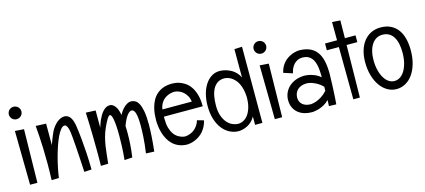

<svg xmlns="http://www.w3.org/2000/svg" viewBox="-57 -1200 3757 1696"><g transform="rotate(-15 1821.5 -351.5)"><path d="M154.8 -659.2Q154.8 -647 150.1 -636.5Q145.5 -626 137.7 -618.4Q129.9 -610.8 119.4 -606.4Q108.9 -602.1 97.2 -602.1Q85.4 -602.1 75 -606.4Q64.5 -610.8 56.9 -618.4Q49.3 -626 44.7 -636.5Q40 -647 40 -659.2Q40 -670.9 44.7 -681.4Q49.3 -691.9 56.9 -699.5Q64.5 -707 75 -711.4Q85.4 -715.8 97.2 -715.8Q108.9 -715.8 119.4 -711.4Q129.9 -707 137.7 -699.5Q145.5 -691.9 150.1 -681.4Q154.8 -670.9 154.8 -659.2ZM136.2 -500 127.9 -12.2H61L54.2 -505.9Z M553.2 2Q549.3 -72.3 545.7 -131.6Q542 -190.9 539.1 -232.9Q535.6 -281.7 532.2 -319.8Q528.3 -378.9 517.3 -408.9Q506.3 -439 489.3 -439Q472.2 -439 454.6 -417.5Q437 -396 419.9 -360.4Q402.8 -324.7 387.5 -279.1Q372.1 -233.4 359.1 -185.1Q346.2 -136.7 336.7 -89.4Q327.1 -42 322.3 -3.9L255.4 -2Q258.3 -83 258.3 -155.8Q258.3 -231.9 255.9 -295.2Q253.4 -358.4 250.5 -404.3Q247.1 -458 243.2 -501L337.4 -497.1V-300.8Q348.6 -333 357.4 -355Q366.2 -377 372.1 -390.6Q378.9 -406.7 383.3 -416Q396 -439.9 411.1 -458.7Q426.3 -477.5 442.6 -490.5Q459 -503.4 475.8 -510.3Q492.7 -517.1 508.3 -517.1Q523.9 -517.1 537.6 -510.3Q551.3 -503.4 561.8 -488.8Q572.3 -474.1 579.8 -451.4Q587.4 -428.7 591.3 -397Q599.1 -344.2 605 -281.7Q610.4 -228 614.7 -156.2Q619.1 -84.5 620.1 -2Z M1121.1 -14.2Q1127 -53.7 1130.9 -90.8Q1134.8 -127.9 1136.7 -160.6Q1138.7 -193.4 1139.4 -220.5Q1140.1 -247.6 1140.1 -267.1Q1140.1 -339.4 1129.4 -376.7Q1118.7 -414.1 1095.2 -414.1Q1077.1 -414.1 1054.4 -385Q1031.7 -356 1009.3 -294.9Q1010.3 -280.8 1010.7 -264.9Q1011.2 -249 1011.2 -231Q1011.2 -184.1 1007.8 -128.9Q1004.4 -73.7 995.1 -11.2L923.3 -6.8Q930.2 -75.7 932.1 -130.4Q934.1 -185.1 934.1 -225.1Q934.1 -281.7 931.2 -319.8Q928.2 -357.9 923.6 -381.1Q918.9 -404.3 913.1 -414.1Q907.2 -423.8 901.4 -423.8Q890.6 -423.8 876.2 -401.4Q861.8 -378.9 841.3 -335Q820.8 -290.5 810.1 -249.5Q799.3 -208.5 793.2 -168.9Q787.1 -129.4 783.7 -90.8Q780.3 -52.2 775.4 -13.2L708.5 -11.2Q709.5 -46.4 709.5 -80.6Q709.5 -114.7 709.5 -147Q709.5 -224.6 708 -289.1Q706.5 -353.5 705.1 -400.9Q703.1 -456.1 701.2 -500L790 -496.1V-338.9Q793.9 -352.5 800.3 -370.4Q806.6 -388.2 814.9 -407Q823.2 -425.8 834.2 -444.1Q845.2 -462.4 858.4 -476.8Q871.6 -491.2 887.2 -500Q902.8 -508.8 921.4 -508.8Q947.3 -508.8 969 -481.7Q990.7 -454.6 1000.5 -398.9Q1018.6 -433.1 1037.1 -452.1Q1055.7 -471.2 1071 -480.2Q1086.4 -489.3 1096.7 -491.2Q1106.9 -493.2 1109.4 -493.2Q1129.4 -493.2 1147.9 -483.9Q1166.5 -474.6 1180.9 -448.5Q1195.3 -422.4 1203.9 -376Q1212.4 -329.6 1212.4 -255.9Q1212.4 -207.5 1208.5 -147.2Q1204.6 -86.9 1196.3 -11.2Z M1358.4 -287.1Q1357.4 -281.7 1357.9 -276.6Q1358.4 -271.5 1358.4 -266.1Q1358.4 -217.3 1368.2 -183.8Q1377.9 -150.4 1392.8 -128.4Q1407.7 -106.4 1425.5 -94.7Q1443.4 -83 1459 -77.4Q1474.6 -71.8 1485.8 -70.8Q1497.1 -69.8 1499.5 -69.8Q1499 -69.8 1506.3 -70.6Q1513.7 -71.3 1525.6 -74.5Q1537.6 -77.6 1552.7 -84.5Q1567.9 -91.3 1582.8 -103.8Q1597.7 -116.2 1610.8 -135Q1624 -153.8 1632.3 -181.2L1692.4 -164.1Q1685.1 -133.8 1672.9 -110.4Q1660.6 -86.9 1645.8 -69.3Q1630.9 -51.8 1614 -39.3Q1597.2 -26.9 1581.1 -19Q1543 0.5 1499.5 3.9Q1456.5 3.9 1423.6 -9Q1390.6 -22 1366.7 -43.9Q1342.8 -65.9 1326.7 -94.2Q1310.5 -122.6 1301 -153.6Q1291.5 -184.6 1287.4 -215.6Q1283.2 -246.6 1283.2 -273.9Q1283.2 -299.3 1286.1 -329.6Q1289.1 -359.9 1297.4 -390.6Q1305.7 -421.4 1320.8 -450.2Q1335.9 -479 1360.4 -501.5Q1384.8 -523.9 1419.7 -537.4Q1454.6 -550.8 1502.4 -550.8Q1510.7 -550.8 1529.5 -549.1Q1548.3 -547.4 1571.8 -539.3Q1595.2 -531.2 1620.1 -514.9Q1645 -498.5 1665.8 -469.2Q1686.5 -439.9 1700 -395.5Q1713.4 -351.1 1713.4 -287.1ZM1499.5 -476.1Q1465.8 -473.6 1437.5 -460Q1425.3 -454.1 1413.3 -445.1Q1401.4 -436 1391.1 -423.1Q1380.9 -410.2 1373 -392.6Q1365.2 -375 1362.3 -352.1H1630.4Q1627.4 -380.9 1614.7 -403.8Q1602.1 -426.8 1583.7 -442.9Q1565.4 -459 1543.2 -467.5Q1521 -476.1 1499.5 -476.1Z M2184.6 -705.1V-8.8H2117.7V-85Q2107.9 -67.4 2096.4 -54.2Q2085 -41 2072.8 -31.2Q2060.5 -21.5 2048.1 -14.9Q2035.6 -8.3 2023.9 -3.9Q1997.1 6.3 1968.3 7.8Q1922.9 7.8 1883.8 -12.2Q1844.7 -32.2 1816.2 -69.3Q1787.6 -106.4 1771.5 -159.4Q1755.4 -212.4 1755.4 -277.8Q1755.4 -333.5 1767.8 -382.8Q1780.3 -432.1 1804 -469.2Q1827.6 -506.3 1861.6 -528.1Q1895.5 -549.8 1938.5 -549.8Q1974.6 -548.3 2007.8 -536.6Q2022 -531.7 2036.9 -523.9Q2051.8 -516.1 2065.9 -504.6Q2080.1 -493.2 2092.5 -478Q2105 -462.9 2114.3 -442.9V-702.1ZM2110.4 -266.1Q2108.9 -306.6 2100.8 -338.1Q2092.8 -369.6 2080.6 -393.1Q2068.4 -416.5 2052.7 -432.4Q2037.1 -448.2 2021 -458Q2004.9 -467.8 1988.8 -471.9Q1972.7 -476.1 1959.5 -476.1Q1924.8 -476.1 1899.9 -460.4Q1875 -444.8 1858.9 -416.5Q1842.8 -388.2 1835.2 -348.6Q1827.6 -309.1 1827.6 -261.2Q1827.6 -204.6 1842.5 -165.3Q1857.4 -126 1879.6 -101.8Q1901.9 -77.6 1928 -66.9Q1954.1 -56.2 1976.6 -56.2Q2001 -56.2 2024.9 -68.1Q2048.8 -80.1 2067.9 -105.7Q2086.9 -131.3 2098.6 -170.9Q2110.4 -210.4 2110.4 -266.1Z M2393.1 -659.2Q2393.1 -647 2388.4 -636.5Q2383.8 -626 2376 -618.4Q2368.2 -610.8 2357.7 -606.4Q2347.2 -602.1 2335.4 -602.1Q2323.7 -602.1 2313.2 -606.4Q2302.7 -610.8 2295.2 -618.4Q2287.6 -626 2283 -636.5Q2278.3 -647 2278.3 -659.2Q2278.3 -670.9 2283 -681.4Q2287.6 -691.9 2295.2 -699.5Q2302.7 -707 2313.2 -711.4Q2323.7 -715.8 2335.4 -715.8Q2347.2 -715.8 2357.7 -711.4Q2368.2 -707 2376 -699.5Q2383.8 -691.9 2388.4 -681.4Q2393.1 -670.9 2393.1 -659.2ZM2374.5 -500 2366.2 -12.2H2299.3L2292.5 -505.9Z M2870.6 -273.9Q2869.6 -224.6 2867.7 -175.8Q2866.7 -154.8 2865.7 -131.8Q2864.7 -108.9 2863.5 -85.7Q2862.3 -62.5 2860.6 -40Q2858.9 -17.6 2857.4 2L2790.5 0Q2791.5 -14.2 2792 -27.8Q2792.5 -41.5 2792.5 -55.2Q2770.5 -31.7 2746.1 -18.6Q2721.7 -5.4 2699.7 1.5Q2674.3 9.8 2649.4 12.2Q2644 13.2 2639.4 13.2Q2634.8 13.2 2629.4 13.2Q2595.2 13.2 2564 3.7Q2532.7 -5.9 2508.5 -25.4Q2484.4 -44.9 2470 -74.5Q2455.6 -104 2455.6 -144Q2455.6 -179.2 2469.5 -210.2Q2483.4 -241.2 2508.5 -264.4Q2533.7 -287.6 2569.3 -301.3Q2605 -314.9 2648.4 -315.9Q2649.9 -315.9 2665 -314.9Q2680.2 -314 2701.9 -308.8Q2723.6 -303.7 2748.8 -292.7Q2773.9 -281.7 2795.4 -262.2Q2795.4 -284.2 2794.4 -308.6Q2793.5 -333 2789.8 -356.7Q2786.1 -380.4 2778.3 -401.9Q2770.5 -423.3 2757.1 -439.7Q2743.7 -456.1 2723.1 -465.6Q2702.6 -475.1 2673.3 -475.1Q2650.4 -475.1 2631.3 -466.3Q2612.3 -457.5 2597.7 -442.4Q2583 -427.2 2573.2 -406.5Q2563.5 -385.7 2558.6 -361.8L2476.6 -388.2Q2482.4 -416 2493.4 -437.5Q2504.4 -459 2518.3 -475.1Q2532.2 -491.2 2548.1 -502.7Q2564 -514.2 2579.6 -522Q2616.2 -540 2658.7 -543.9Q2717.3 -543.9 2757.8 -526.4Q2798.3 -508.8 2823.5 -474.6Q2848.6 -440.4 2859.6 -390.1Q2870.6 -339.8 2870.6 -273.9ZM2794.4 -138.2Q2794.4 -147.9 2794.9 -157.5Q2795.4 -167 2795.4 -175.8Q2769.5 -202.1 2744.4 -215.8Q2719.2 -229.5 2698.7 -236.3Q2675.3 -244.1 2653.3 -245.1Q2623 -245.1 2601.3 -236.6Q2579.6 -228 2565.7 -213.9Q2551.8 -199.7 2545.2 -181.6Q2538.6 -163.6 2538.6 -144Q2538.6 -124 2545.9 -107.9Q2553.2 -91.8 2566.7 -80.6Q2580.1 -69.3 2599.4 -63.2Q2618.7 -57.1 2642.6 -57.1Q2666 -59.1 2691.4 -67.9Q2713.4 -75.7 2740 -92Q2766.6 -108.4 2794.4 -138.2Z M3084 -705.1 3082 -543H3179.2V-481H3081.1L3074.2 -2H3014.2L3010.3 -481H2900.4V-543H3010.3L3009.3 -710Z M3616.7 -291Q3616.7 -220.7 3600.3 -165Q3584 -109.4 3555.9 -70.6Q3527.8 -31.7 3489.7 -11Q3451.7 9.8 3408.7 9.8Q3365.2 9.8 3327.1 -11.7Q3289.1 -33.2 3260.7 -72.8Q3232.4 -112.3 3216.1 -167.7Q3199.7 -223.1 3199.7 -291Q3199.7 -349.1 3214.1 -397.2Q3228.5 -445.3 3255.6 -480Q3282.7 -514.6 3321.5 -533.9Q3360.4 -553.2 3408.7 -553.2Q3462.4 -553.2 3501.5 -533.9Q3540.5 -514.6 3566.2 -480Q3591.8 -445.3 3604.2 -397.2Q3616.7 -349.1 3616.7 -291ZM3541 -290Q3541 -334 3533.2 -370.1Q3525.4 -406.2 3509 -432.4Q3492.7 -458.5 3467.8 -472.7Q3442.9 -486.8 3408.7 -486.8Q3377.9 -486.8 3353.3 -472.7Q3328.6 -458.5 3311.5 -432.4Q3294.4 -406.2 3285.2 -370.1Q3275.9 -334 3275.9 -290Q3275.9 -238.8 3286.4 -197.3Q3296.9 -155.8 3314.7 -126Q3332.5 -96.2 3356.7 -80.1Q3380.9 -64 3408.7 -64Q3436 -64 3460.2 -79.6Q3484.4 -95.2 3502.2 -124.5Q3520 -153.8 3530.5 -195.6Q3541 -237.3 3541 -290Z"/></g></svg>

Font: Englebert
Style: Regular
Weight: 400
Designer: Astigmatic (AOETI)
Foundry: Astigmatic (AOETI)
Version: Version 1.000